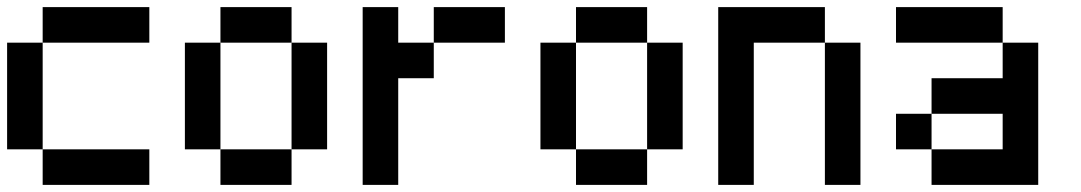

<svg xmlns="http://www.w3.org/2000/svg" viewBox="-20 -620 3040 540"><path d="M0 -200V-500H100V-200ZM400 -200V-100H100V-200ZM400 -500H100V-600H400Z M500 -200V-500H600V-200ZM900 -200H800V-500H900ZM600 -200H800V-100H600ZM600 -500V-600H800V-500Z M1000 -100V-600H1100V-500H1200V-400H1100V-100ZM1400 -500H1200V-600H1400Z M1500 -200V-500H1600V-200ZM1900 -200H1800V-500H1900ZM1600 -200H1800V-100H1600ZM1600 -500V-600H1800V-500Z M2000 -100V-600H2300V-500H2100V-100ZM2400 -100H2300V-500H2400Z M2500 -200V-300H2600V-200ZM2500 -500V-600H2800V-500ZM2600 -200H2800V-300H2600V-400H2800V-500H2900V-100H2600Z"/></svg>

Font: GalmuriMono9 Regular
Style: Regular
Weight: 400
Designer: Lee Minseo (quiple)
Version: Version 2.399;hotconv 1.1.1;makeotfexe 2.6.0 DEVELOPMENT